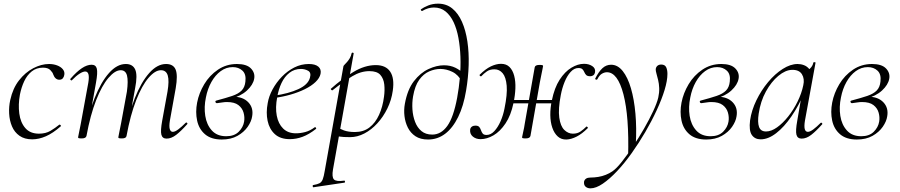

<svg xmlns="http://www.w3.org/2000/svg" viewBox="-20 -749 4924 1050"><path d="M156 13Q114 13 86.5 -6.5Q59 -26 45.5 -58Q32 -90 30 -128Q28 -166 36 -202Q50 -266 84 -309.5Q118 -353 162 -376Q206 -399 248 -399Q272 -399 292 -391.5Q312 -384 323 -371Q334 -358 332 -342Q331 -331 324.5 -322Q318 -313 304 -313Q293 -313 284.5 -320.5Q276 -328 271 -342Q268 -353 255 -366Q242 -379 215 -379Q179 -379 153.5 -358.5Q128 -338 112.5 -305Q97 -272 89 -232Q79 -177 85.5 -128Q92 -79 118.5 -48.5Q145 -18 193 -18Q230 -18 256 -33.5Q282 -49 304 -67Q307 -69 311 -65Q315 -61 312 -58Q270 -21 231.5 -4Q193 13 156 13Z M891 9Q868 9 862.5 -12.5Q857 -34 867 -89L896 -248Q906 -307 897.5 -336Q889 -365 860 -365Q828 -365 792 -323Q756 -281 724.5 -200.5Q693 -120 672 -6L662 -7Q682 -123 717 -211.5Q752 -300 796 -349.5Q840 -399 888 -399Q928 -399 940.5 -368.5Q953 -338 941 -267L909 -89Q904 -58 908.5 -43Q913 -28 925 -28Q937 -28 955 -41.5Q973 -55 995 -77Q999 -81 1003 -77Q1007 -73 1003 -69Q970 -32 943.5 -11.5Q917 9 891 9ZM427 8Q414 8 410.5 6.5Q407 5 407 2Q407 -1 412 -23.5Q417 -46 421 -68L463 -297Q473 -358 446 -358Q434 -358 415 -346Q396 -334 374 -311Q371 -307 366.5 -311.5Q362 -316 366 -319Q399 -357 427.5 -376Q456 -395 481 -395Q504 -395 509.5 -373.5Q515 -352 505 -297L453 -6Q450 8 427 8ZM647 8Q634 8 630.5 6.5Q627 5 627 2Q627 -1 632.5 -26.5Q638 -52 642 -74L674 -248Q682 -307 674.5 -336Q667 -365 640 -365Q609 -365 573 -323Q537 -281 505.5 -200.5Q474 -120 453 -6L442 -7Q462 -123 497 -211.5Q532 -300 576 -349.5Q620 -399 668 -399Q706 -399 719.5 -368.5Q733 -338 719 -267L672 -6Q670 8 647 8Z M1193 14Q1135 14 1101.5 -14.5Q1068 -43 1058 -89.5Q1048 -136 1058 -188Q1068 -240 1097 -288.5Q1126 -337 1172 -368Q1218 -399 1276 -399Q1329 -399 1352.5 -374.5Q1376 -350 1370 -318Q1364 -285 1330.5 -254Q1297 -223 1241 -209L1256 -220Q1309 -220 1338 -189.5Q1367 -159 1359 -113Q1355 -85 1334.5 -55.5Q1314 -26 1278.5 -6Q1243 14 1193 14ZM1217 -4Q1261 -4 1285.5 -28.5Q1310 -53 1315 -84Q1319 -108 1312 -133Q1305 -158 1283.5 -174.5Q1262 -191 1221 -191Q1209 -191 1197 -189Q1185 -187 1168 -185Q1161 -184 1158.5 -190.5Q1156 -197 1163 -199Q1216 -213 1250 -224.5Q1284 -236 1301.5 -254Q1319 -272 1322 -303Q1327 -343 1306 -362.5Q1285 -382 1253 -382Q1217 -382 1187 -360Q1157 -338 1136 -300.5Q1115 -263 1106 -216Q1095 -164 1102.5 -115.5Q1110 -67 1138.5 -35.5Q1167 -4 1217 -4Z M1565 12Q1513 12 1483 -15.5Q1453 -43 1443.5 -88Q1434 -133 1444 -185Q1450 -222 1470.5 -260Q1491 -298 1521.5 -329.5Q1552 -361 1589.5 -380Q1627 -399 1669 -399Q1704 -399 1721 -384.5Q1738 -370 1733 -345Q1728 -322 1705.5 -300.5Q1683 -279 1647.5 -261.5Q1612 -244 1568.5 -231.5Q1525 -219 1478 -213L1480 -226Q1558 -237 1611.5 -261.5Q1665 -286 1675 -324Q1683 -352 1665 -362Q1647 -372 1626 -372Q1590 -372 1563 -351Q1536 -330 1519.5 -295Q1503 -260 1496 -218Q1485 -161 1493.5 -116.5Q1502 -72 1528.5 -46Q1555 -20 1598 -20Q1623 -20 1649.5 -27Q1676 -34 1701 -53Q1704 -55 1707.5 -51Q1711 -47 1708 -44Q1670 -14 1635 -1Q1600 12 1565 12Z M1695 275Q1691 276 1690 270Q1689 264 1693 263Q1716 259 1727.5 253Q1739 247 1745 231.5Q1751 216 1756 185L1858 -386Q1858 -389 1864 -395Q1870 -401 1878 -410Q1886 -419 1893 -431Q1900 -443 1903 -458Q1904 -462 1909.5 -461Q1915 -460 1914 -456L1801 178Q1794 219 1806 232Q1818 245 1861 239Q1865 237 1866.5 243Q1868 249 1863 250ZM1895 1Q1855 1 1838 -2Q1821 -5 1807 -8L1817 -58Q1836 -45 1860.5 -36Q1885 -27 1921 -27Q1968 -27 2000.5 -52Q2033 -77 2053 -121Q2073 -165 2080 -220Q2085 -255 2081.5 -287Q2078 -319 2060 -339.5Q2042 -360 2000 -360Q1953 -360 1906.5 -332Q1860 -304 1798 -255Q1795 -254 1791 -258.5Q1787 -263 1790 -264Q1849 -317 1912 -355Q1975 -393 2035 -393Q2090 -393 2114 -357Q2138 -321 2128 -253Q2121 -202 2098.5 -156Q2076 -110 2043.5 -74.5Q2011 -39 1972.5 -19Q1934 1 1895 1Z M2321 14Q2279 14 2252 -4Q2225 -22 2210.5 -51Q2196 -80 2192 -114Q2188 -148 2194 -181Q2208 -259 2243.5 -305Q2279 -351 2323.5 -371.5Q2368 -392 2408 -392Q2443 -392 2470.5 -378.5Q2498 -365 2520 -342L2507 -301Q2487 -340 2454 -356Q2421 -372 2389 -372Q2358 -372 2327 -358.5Q2296 -345 2272.5 -312.5Q2249 -280 2239 -222Q2233 -187 2235.5 -150.5Q2238 -114 2250 -82.5Q2262 -51 2285 -32Q2308 -13 2344 -13Q2392 -13 2426 -60Q2460 -107 2480 -214Q2490 -268 2495 -325.5Q2500 -383 2498 -438Q2496 -493 2487 -542Q2478 -591 2460.5 -628Q2443 -665 2416.5 -686.5Q2390 -708 2353 -708Q2321 -708 2289 -689Q2285 -688 2282.5 -692.5Q2280 -697 2282 -698Q2297 -709 2321.5 -719Q2346 -729 2376 -729Q2421 -729 2453.5 -702.5Q2486 -676 2506.5 -629.5Q2527 -583 2536 -522.5Q2545 -462 2543 -393.5Q2541 -325 2529 -254Q2515 -169 2485.5 -109Q2456 -49 2414.5 -17.5Q2373 14 2321 14Z M2608 12Q2583 12 2566 -2Q2549 -16 2551 -39Q2552 -50 2560 -56Q2568 -62 2579 -62Q2595 -62 2601 -54.5Q2607 -47 2610.5 -36.5Q2614 -26 2620 -18.5Q2626 -11 2641 -11Q2664 -11 2683.5 -32Q2703 -53 2717.5 -86Q2732 -119 2739 -156Q2755 -233 2751 -280Q2747 -327 2729 -348.5Q2711 -370 2684 -370Q2659 -370 2642.5 -358.5Q2626 -347 2612 -332Q2609 -330 2605 -334Q2601 -338 2603 -340Q2635 -372 2664.5 -386Q2694 -400 2720 -400Q2749 -400 2766.5 -382.5Q2784 -365 2792 -334.5Q2800 -304 2798.5 -265.5Q2797 -227 2788 -185Q2774 -118 2744.5 -74Q2715 -30 2679 -9Q2643 12 2608 12ZM2855 8Q2842 8 2838.5 6.5Q2835 5 2835 2Q2835 -1 2841 -26.5Q2847 -52 2850 -74L2904 -380Q2906 -394 2930 -394Q2943 -394 2946.5 -392.5Q2950 -391 2950 -388Q2950 -386 2946.5 -369.5Q2943 -353 2939 -332.5Q2935 -312 2932 -297L2881 -6Q2878 8 2855 8ZM2746 -184 2750 -202H3039L3035 -184ZM3078 14Q3050 15 3030.5 -2.5Q3011 -20 3000.5 -50.5Q2990 -81 2989.5 -119.5Q2989 -158 2998 -200Q3012 -269 3040.5 -313Q3069 -357 3104.5 -378.5Q3140 -400 3174 -400Q3200 -400 3219 -387.5Q3238 -375 3234 -353Q3232 -343 3225 -337.5Q3218 -332 3208 -332Q3192 -332 3185.5 -339Q3179 -346 3175.5 -354.5Q3172 -363 3165.5 -370Q3159 -377 3143 -377Q3120 -377 3100.5 -355.5Q3081 -334 3067.5 -300.5Q3054 -267 3047 -230Q3032 -153 3038.5 -106Q3045 -59 3066 -38.5Q3087 -18 3113 -18Q3138 -18 3155 -30Q3172 -42 3186 -56Q3188 -59 3192.5 -54.5Q3197 -50 3194 -48Q3163 -17 3133.5 -2Q3104 13 3078 14Z M3209 281Q3193 281 3182.5 272Q3172 263 3174 244Q3180 222 3209 222Q3230 222 3251.5 218.5Q3273 215 3293 207Q3313 199 3329 188Q3351 173 3380 136.5Q3409 100 3441 52.5Q3473 5 3502 -45.5Q3531 -96 3552 -141Q3573 -186 3580 -216Q3586 -243 3585 -267.5Q3584 -292 3579 -312Q3574 -332 3570 -346.5Q3566 -361 3566 -368Q3566 -380 3574 -388Q3582 -396 3596 -396Q3616 -396 3623 -381.5Q3630 -367 3630 -345Q3630 -308 3614.5 -257Q3599 -206 3571.5 -146.5Q3544 -87 3509 -27Q3474 33 3434.5 88.5Q3395 144 3354.5 187Q3314 230 3276.5 255.5Q3239 281 3209 281ZM3415 108Q3421 -112 3389.5 -233Q3358 -354 3299 -354Q3286 -354 3272 -346Q3258 -338 3247 -316Q3245 -312 3239.5 -313.5Q3234 -315 3235 -319Q3254 -357 3274.5 -376Q3295 -395 3322 -395Q3358 -395 3385.5 -360.5Q3413 -326 3430.5 -266Q3448 -206 3455 -127.5Q3462 -49 3457 40Z M3842 14Q3784 14 3750.5 -14.5Q3717 -43 3707 -89.5Q3697 -136 3707 -188Q3717 -240 3746 -288.5Q3775 -337 3821 -368Q3867 -399 3925 -399Q3978 -399 4001.5 -374.5Q4025 -350 4019 -318Q4013 -285 3979.5 -254Q3946 -223 3890 -209L3905 -220Q3958 -220 3987 -189.5Q4016 -159 4008 -113Q4004 -85 3983.5 -55.5Q3963 -26 3927.5 -6Q3892 14 3842 14ZM3866 -4Q3910 -4 3934.5 -28.5Q3959 -53 3964 -84Q3968 -108 3961 -133Q3954 -158 3932.5 -174.5Q3911 -191 3870 -191Q3858 -191 3846 -189Q3834 -187 3817 -185Q3810 -184 3807.5 -190.5Q3805 -197 3812 -199Q3865 -213 3899 -224.5Q3933 -236 3950.5 -254Q3968 -272 3971 -303Q3976 -343 3955 -362.5Q3934 -382 3902 -382Q3866 -382 3836 -360Q3806 -338 3785 -300.5Q3764 -263 3755 -216Q3744 -164 3751.5 -115.5Q3759 -67 3787.5 -35.5Q3816 -4 3866 -4Z M4140 13Q4108 13 4091.5 -11Q4075 -35 4082 -91Q4090 -146 4116.5 -200.5Q4143 -255 4180.5 -300Q4218 -345 4260.5 -372Q4303 -399 4342 -399Q4360 -399 4377 -392.5Q4394 -386 4406 -371Q4418 -356 4420 -332L4382 -357Q4393 -359 4409 -373.5Q4425 -388 4428 -407Q4430 -410 4435.5 -409Q4441 -408 4440 -406L4382 -89Q4372 -28 4398 -28Q4410 -28 4428 -41.5Q4446 -55 4468 -77Q4471 -80 4475 -76Q4479 -72 4476 -69Q4443 -32 4416.5 -11.5Q4390 9 4364 9Q4341 9 4335.5 -12.5Q4330 -34 4340 -89L4364 -229L4380 -246Q4349 -172 4308.5 -113Q4268 -54 4224.5 -20.5Q4181 13 4140 13ZM4169 -30Q4198 -30 4229.5 -52.5Q4261 -75 4290.5 -112Q4320 -149 4342 -194Q4364 -239 4373 -283Q4381 -318 4365.5 -343Q4350 -368 4311 -367Q4275 -366 4236.5 -334Q4198 -302 4168.5 -248.5Q4139 -195 4129 -127Q4122 -80 4131 -55Q4140 -30 4169 -30Z M4666 14Q4608 14 4574.5 -14.5Q4541 -43 4531 -89.5Q4521 -136 4531 -188Q4541 -240 4570 -288.5Q4599 -337 4645 -368Q4691 -399 4749 -399Q4802 -399 4825.5 -374.5Q4849 -350 4843 -318Q4837 -285 4803.5 -254Q4770 -223 4714 -209L4729 -220Q4782 -220 4811 -189.5Q4840 -159 4832 -113Q4828 -85 4807.5 -55.5Q4787 -26 4751.5 -6Q4716 14 4666 14ZM4690 -4Q4734 -4 4758.5 -28.5Q4783 -53 4788 -84Q4792 -108 4785 -133Q4778 -158 4756.5 -174.5Q4735 -191 4694 -191Q4682 -191 4670 -189Q4658 -187 4641 -185Q4634 -184 4631.5 -190.5Q4629 -197 4636 -199Q4689 -213 4723 -224.5Q4757 -236 4774.5 -254Q4792 -272 4795 -303Q4800 -343 4779 -362.5Q4758 -382 4726 -382Q4690 -382 4660 -360Q4630 -338 4609 -300.5Q4588 -263 4579 -216Q4568 -164 4575.5 -115.5Q4583 -67 4611.5 -35.5Q4640 -4 4690 -4Z"/></svg>

Font: Cormorant Garamond Light
Style: Italic
Weight: 300
Italic angle: -10°
Designer: Christian Thalmann (Catharsis Fonts)
Foundry: Catharsis Fonts
Version: Version 4.001